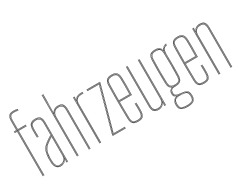

<svg xmlns="http://www.w3.org/2000/svg" viewBox="-91 -1417 2768 2167"><g transform="rotate(-30 1293.5 -333.0)"><path d="M29 -596V-600H61V-716Q61 -764 79 -785Q97 -806 142 -806Q153 -806 170 -804.1Q187 -802.2 195 -800V-796Q186.5 -798.2 170 -800.1Q153.5 -802 142 -802Q99.8 -802 82.4 -782.6Q65 -763.2 65 -716V-596ZM69 0V-588H29V-592H69V-716Q69 -762 85.1 -780Q101.2 -798 142 -798Q153 -798 169.8 -796.1Q186.5 -794.2 195 -792.2V-788.2Q185 -790.5 168.6 -792.2Q152.2 -794 142 -794Q103 -794 88 -777.1Q73 -760.2 73 -716V-592H185V-588H73V0ZM77 -596V-716Q77 -758.5 91 -774.2Q105 -790 142 -790Q151.5 -790 168.2 -788.2Q185 -786.5 195 -784.5V-780.5Q184.2 -782.5 168.1 -784.2Q152 -786 142 -786Q106.8 -786 93.9 -771.5Q81 -757 81 -716V-600H185V-596ZM61 0V-580H29V-584H65V0ZM77 0V-584H185V-580H81V0Z M385 0V-514Q385 -560.8 367.1 -580.9Q349.2 -601 308 -601Q264 -601 245.2 -580.2Q226.5 -559.5 225 -514Q224.2 -490.8 224.8 -463.8Q225.2 -436.8 226 -410H222Q221.2 -436.8 220.8 -464.5Q220.2 -492.2 221 -514Q222.5 -562.8 242.6 -583.9Q262.8 -605 308 -605Q351.2 -605 370.1 -583.9Q389 -562.8 389 -514V0ZM377.2 0V-10L378.8 -72.2H377.8Q373.2 -45.8 350.9 -24.4Q328.5 -3 295 -3Q229.8 -3 225 -90.5Q224 -109 223.8 -120Q223.5 -131 224 -144.8Q225.8 -191.8 238.4 -229.2Q251 -266.8 292 -298.5Q312 -314 335.4 -329.1Q358.8 -344.2 377 -355V-514Q377 -556.5 361 -574.8Q345 -593 308 -593Q269.2 -593 251.8 -574.6Q234.2 -556.2 233 -513.8Q232.2 -490.5 232.8 -463.8Q233.2 -437 234 -410H230Q229.2 -437.5 228.8 -464.9Q228.2 -492.2 229 -513.8Q230.2 -557.8 248.4 -577.4Q266.5 -597 308 -597Q347 -597 364 -577.8Q381 -558.5 381 -514V0ZM295 5Q258.8 5 239 -20.2Q219.2 -45.5 217 -90Q215 -122.2 216 -145Q217.8 -192 230.9 -231.8Q244 -271.5 287 -304.8Q304 -318 325.6 -332.6Q347.2 -347.2 369 -360V-514Q369 -552 354.9 -568.5Q340.8 -585 308 -585Q273 -585 257.6 -568.2Q242.2 -551.5 241 -513.5Q240.2 -490.8 240.8 -465.6Q241.2 -440.5 242 -410H238Q237.2 -438 236.8 -465.1Q236.2 -492.2 237 -513.5Q238.2 -552.2 253.9 -570.6Q269.5 -589 308 -589Q343 -589 358 -571.6Q373 -554.2 373 -514V-357.8Q326.8 -330.2 289 -301.2Q248.2 -269.5 235 -231.1Q221.8 -192.8 220 -145Q219.5 -129.8 219.8 -121.5Q220 -113.2 221 -90.2Q223.2 -46.2 242.5 -22.6Q261.8 1 295 1Q323.2 1 345 -14.6Q366.8 -30.2 375.8 -57.5H376.8L373.5 -6V0H369.2V-4.8L373.8 -44.5H372.8Q363.2 -21.8 341.4 -8.4Q319.5 5 295 5ZM295 -7Q324.5 -7 342.5 -21Q360.5 -35 368.8 -54.8Q377 -74.5 377 -91.2V-350.8Q359.8 -340.8 336.2 -325.2Q312.8 -309.8 294.2 -295.2Q256.8 -266.2 243.4 -230.5Q230 -194.8 228 -144.8Q227.5 -129.5 227.8 -121.5Q228 -113.5 229 -90.5Q233.2 -7 295 -7ZM295 -11Q267.8 -11 251.4 -31.1Q235 -51.2 233 -90.8Q232 -109.5 231.8 -120Q231.5 -130.5 232 -144.8Q234 -198.2 248.4 -232.1Q262.8 -266 297.2 -292.5Q313.2 -305 334 -319Q354.8 -333 373 -343.8V-91.2Q373 -74.5 365.5 -55.8Q358 -37 340.9 -24Q323.8 -11 295 -11ZM295 -15Q321.8 -15 338 -27.1Q354.2 -39.2 361.6 -57Q369 -74.8 369 -91.2V-336.8Q354.5 -327.8 335.6 -315.1Q316.8 -302.5 299.2 -289Q264.5 -262 251.2 -228.6Q238 -195.2 236 -144.5Q235.5 -129.8 235.8 -122Q236 -114.2 237 -90.8Q241 -15 295 -15Z M678.2 0V-514Q678.2 -556 662.2 -578.5Q646.2 -601 601.2 -601Q573.5 -601 551.6 -585.6Q529.8 -570.2 521 -542.5H519.2L522.8 -668V-800H527V-716L522.8 -555.5H523.8Q532 -577.8 554 -591.4Q576 -605 601.2 -605Q648.8 -605 665.5 -581.5Q682.2 -558 682.2 -514V0ZM507 0V-800H511V0ZM515 0V-800H518.5V-608.5L517.2 -527.8H519Q524.8 -557.5 546.4 -577.2Q568 -597 601.2 -597Q645.2 -597 659.8 -574.6Q674.2 -552.2 674.2 -514V0H670.2V-514Q670.2 -552 656 -572.5Q641.8 -593 601.2 -593Q572.2 -593 554.1 -578.8Q536 -564.5 527.5 -544.8Q519 -525 519 -508.8V0ZM523 0V-508.8Q523 -525.8 530.6 -544.4Q538.2 -563 555.4 -576Q572.5 -589 601.2 -589Q639.2 -589 652.8 -569.6Q666.2 -550.2 666.2 -514V0H662.2V-514Q662.2 -548.2 649.6 -566.6Q637 -585 601.2 -585Q574.5 -585 558.1 -572.9Q541.8 -560.8 534.4 -543.1Q527 -525.5 527 -508.8V0Z M808.2 0V-600H812.2V-590L810.2 -527.8H812.2Q818.8 -556.8 840 -574.4Q861.2 -592 894.5 -592H925.2V-588H894.5Q865 -588 847 -575.2Q829 -562.5 820.9 -544.1Q812.8 -525.8 812.8 -508.8V0ZM800.2 0V-600H804.2V0ZM812.2 -542.5 816 -594V-600H820.2V-595.2L816 -555.5H817Q826.5 -577.8 848 -588.9Q869.5 -600 894.5 -600H925.2V-596H894.5Q866.5 -596 844.9 -583.1Q823.2 -570.2 814.2 -542.5ZM816.8 0V-508.8Q816.8 -534.2 834.1 -559.1Q851.5 -584 894.5 -584H925.2V-580H894.5Q854.5 -580 837.6 -556.9Q820.8 -533.8 820.8 -508.8V0Z M989 -16 1147.2 -592.2V-596H976.2V-600H1151.2V-591.8L994.2 -20H1142.2V-16ZM980.2 -8V-14L1138.2 -587V-588H976.2V-592H1143.2V-591L984.2 -12H1142.2V-8ZM972.2 0V-15L1127.2 -580H976.2V-584H1132.5L976.2 -14.5V-4H1142.2V0Z M1304 5Q1252.5 5 1233.8 -17.4Q1215 -39.8 1214 -85Q1212.2 -173.2 1211.9 -242Q1211.5 -310.8 1212.1 -375Q1212.8 -439.2 1214 -514Q1215 -559.5 1234.2 -582.2Q1253.5 -605 1304 -605Q1348 -605 1368 -584Q1388 -563 1389.8 -515.8Q1391 -481.2 1391.4 -423.6Q1391.8 -366 1389 -292H1231.8Q1231.8 -249.2 1232 -216.1Q1232.2 -183 1232.9 -152Q1233.5 -121 1234 -85.2Q1234.8 -45.8 1249.1 -30.4Q1263.5 -15 1304 -15Q1340.8 -15 1354.5 -28.9Q1368.2 -42.8 1370 -85.8Q1370.8 -103.2 1370.6 -131Q1370.5 -158.8 1369 -191H1373Q1374.5 -160 1374.6 -131.6Q1374.8 -103.2 1374 -85.8Q1372.2 -40.8 1357 -25.9Q1341.8 -11 1304 -11Q1261.8 -11 1246.2 -27.4Q1230.8 -43.8 1230 -85.2Q1229 -133.8 1228.4 -182.2Q1227.8 -230.8 1227.8 -296H1385.2Q1388 -376 1387.5 -430Q1387 -484 1385.8 -515.8Q1384 -565.5 1363 -583.2Q1342 -601 1304 -601Q1255.2 -601 1237.1 -579.5Q1219 -558 1218 -514Q1216.8 -440.2 1216.1 -372.9Q1215.5 -305.5 1216 -235.8Q1216.5 -166 1218 -85Q1219 -40 1237.2 -19.5Q1255.5 1 1304 1Q1346.8 1 1365.2 -17.1Q1383.8 -35.2 1386 -85.2Q1386.8 -102 1386.6 -131Q1386.5 -160 1385 -191H1389Q1390.2 -162.2 1390.6 -133.9Q1391 -105.5 1390 -85Q1387.8 -34.8 1368.8 -14.9Q1349.8 5 1304 5ZM1304 -3Q1257 -3 1240 -22.2Q1223 -41.5 1222 -85Q1220.5 -164.8 1220 -234.4Q1219.5 -304 1220 -371.8Q1220.5 -439.5 1222 -514Q1223 -557.8 1240.5 -577.4Q1258 -597 1304 -597Q1345 -597 1362.6 -578.1Q1380.2 -559.2 1382 -512.8Q1382.8 -493 1383.4 -436.1Q1384 -379.2 1381.2 -300H1223.8Q1223.8 -233.5 1224.4 -184Q1225 -134.5 1226 -85.2Q1226.8 -41.5 1243.9 -24.2Q1261 -7 1304 -7Q1344.2 -7 1360.1 -23.2Q1376 -39.5 1378 -85.5Q1378.8 -102.8 1378.6 -130.9Q1378.5 -159 1377 -191H1381Q1382.2 -165.8 1382.6 -136.2Q1383 -106.8 1382 -85.5Q1380 -37.2 1362.9 -20.1Q1345.8 -3 1304 -3ZM1223.8 -304H1377.5Q1380 -373.5 1379.5 -432.2Q1379 -491 1378 -512.8Q1376.2 -558.2 1359.5 -575.6Q1342.8 -593 1304 -593Q1260.2 -593 1243.5 -574.6Q1226.8 -556.2 1226 -513.8Q1225 -465.5 1224.4 -417.1Q1223.8 -368.8 1223.8 -304ZM1227.8 -308Q1227.8 -350.5 1228 -383.1Q1228.2 -415.8 1228.9 -446.4Q1229.5 -477 1230 -513.8Q1230.8 -555 1246.6 -572Q1262.5 -589 1304 -589Q1339 -589 1355.6 -573.5Q1372.2 -558 1374 -513Q1374.8 -493.5 1375.5 -438.6Q1376.2 -383.8 1373.5 -308ZM1231.8 -312H1369.8Q1372 -380.8 1371.4 -436.6Q1370.8 -492.5 1370 -513Q1368.2 -555.5 1353.1 -570.2Q1338 -585 1304 -585Q1263.8 -585 1249.2 -568.9Q1234.8 -552.8 1234 -513.8Q1233.5 -478.5 1232.9 -448.2Q1232.2 -418 1232 -385.9Q1231.8 -353.8 1231.8 -312Z M1571.2 5Q1528 5 1509.1 -16.1Q1490.2 -37.2 1490.2 -86V-600H1494.2V-86Q1494.2 -39.2 1512.1 -19.1Q1530 1 1571.2 1Q1599.2 1 1620.9 -14.6Q1642.5 -30.2 1651.5 -57.5H1653.5L1649.8 -6V0H1645.5V-4.8L1649.8 -44.5H1648.8Q1639.5 -22.5 1618.1 -8.8Q1596.8 5 1571.2 5ZM1661.5 0V-600H1665.5V0ZM1571.2 -11Q1536.5 -11 1521.4 -28.5Q1506.2 -46 1506.2 -86V-600H1510.2V-86Q1510.2 -48 1524.5 -31.5Q1538.8 -15 1571.2 -15Q1598 -15 1614.4 -27.1Q1630.8 -39.2 1638.1 -57Q1645.5 -74.8 1645.5 -91.2V-600H1649.5V-91.2Q1649.5 -74.5 1641.9 -55.8Q1634.2 -37 1617.1 -24Q1600 -11 1571.2 -11ZM1571.2 -3Q1532 -3 1515.1 -22.2Q1498.2 -41.5 1498.2 -86V-600H1502.2V-86Q1502.2 -43.8 1518.2 -25.4Q1534.2 -7 1571.2 -7Q1600.8 -7 1618.8 -21Q1636.8 -35 1645.1 -54.8Q1653.5 -74.5 1653.5 -91.2V-600H1657.5V0H1653.5V-10L1655.5 -72.2H1653.5Q1649.2 -46.2 1627.2 -24.6Q1605.2 -3 1571.2 -3Z M1869.2 140Q1822 140 1792.2 124Q1762.5 108 1761.2 60Q1761 53 1761.2 46Q1762.5 15.8 1778.6 -3.4Q1794.8 -22.5 1817.5 -25.8V-26.8Q1793.8 -36.2 1788 -50.6Q1782.2 -65 1782.2 -76V-84Q1782.2 -100.5 1792.6 -116Q1803 -131.5 1822 -138V-140Q1802.2 -148.5 1792.2 -166.9Q1782.2 -185.2 1781.2 -220Q1780 -267.8 1779.5 -302.4Q1779 -337 1779 -367.5Q1779 -398 1779.6 -432.4Q1780.2 -466.8 1781.2 -514Q1782.2 -558.8 1800.1 -581.9Q1818 -605 1869.2 -605Q1905.5 -605 1923.4 -592.9Q1941.2 -580.8 1948.2 -553H1949.2Q1956 -572.2 1974.4 -586.1Q1992.8 -600 2013.2 -600V-596Q1986 -595 1968.9 -577.4Q1951.8 -559.8 1948.8 -540.8H1947.8Q1942.5 -573.2 1924.9 -587.1Q1907.2 -601 1869.2 -601Q1825 -601 1805.6 -581.6Q1786.2 -562.2 1785.2 -514Q1784 -451 1783.4 -405.4Q1782.8 -359.8 1783.2 -317.1Q1783.8 -274.5 1785.2 -220Q1786.2 -185.5 1797.4 -165.4Q1808.5 -145.2 1834.2 -140.2V-138.2Q1810.8 -133.5 1798.5 -117.6Q1786.2 -101.8 1786.2 -84V-76Q1786.2 -62.2 1795.1 -46.9Q1804 -31.5 1832 -26.5V-25.5Q1804.8 -23.8 1785.6 -6Q1766.5 11.8 1765.2 46Q1765 54.2 1765.2 60.2Q1766.5 107 1795.4 121.6Q1824.2 136.2 1869.2 136.2Q1914.2 136.2 1943.1 121.6Q1972 107 1973.2 60.2Q1973.5 52.8 1973.2 46Q1972 -1.8 1944.1 -14.6Q1916.2 -27.5 1869.2 -30Q1829.8 -32.2 1814 -43.9Q1798.2 -55.5 1798.2 -76V-84Q1798.2 -107.2 1812.4 -120.6Q1826.5 -134 1869.2 -134Q1914 -134 1932.9 -153.5Q1951.8 -173 1953.2 -220Q1954.8 -266.8 1955 -306.9Q1955.2 -347 1955 -393.1Q1954.8 -439.2 1953.8 -504Q1953.5 -539.2 1968.5 -561.6Q1983.5 -584 2013.2 -584V-580Q1957 -580 1957.8 -491.8Q1958.2 -444 1958.8 -403.5Q1959.2 -363 1959.1 -319.8Q1959 -276.5 1957.2 -220Q1955.8 -172 1936 -151.2Q1916.2 -130.5 1869.2 -130Q1824.5 -129.8 1813.4 -117.1Q1802.2 -104.5 1802.2 -84V-76Q1802.2 -55.5 1818 -45.9Q1833.8 -36.2 1869.2 -34Q1918.8 -31 1947.4 -17Q1976 -3 1977.2 46Q1977.5 53.5 1977.2 60Q1976 108 1946.2 124Q1916.5 140 1869.2 140ZM1869.2 132.5Q1826.5 132.5 1798.5 119.1Q1770.5 105.8 1769.2 60.5Q1769 53.8 1769.2 46Q1770.5 11.5 1789.8 -5.9Q1809 -23.2 1842.8 -25V-26Q1810.2 -31.8 1800.2 -46.2Q1790.2 -60.8 1790.2 -76V-84Q1790.2 -103.2 1803.4 -119.1Q1816.5 -135 1847.5 -139V-140Q1815.5 -144.2 1803 -163.4Q1790.5 -182.5 1789.2 -220Q1787.8 -272.2 1787.2 -315.6Q1786.8 -359 1787.2 -405.6Q1787.8 -452.2 1789.2 -514Q1790.5 -559.5 1808 -578.2Q1825.5 -597 1869.2 -597Q1909 -597 1926.4 -581Q1943.8 -565 1947.5 -526.8H1948.5Q1951 -555.2 1969.6 -573.2Q1988.2 -591.2 2013.2 -592V-588Q1982.8 -587.2 1965.6 -563.1Q1948.5 -539 1949.2 -501Q1950.5 -442 1951.1 -399.9Q1951.8 -357.8 1951.4 -316.8Q1951 -275.8 1949.2 -220Q1948 -174.8 1929.5 -156.2Q1911 -137.8 1869.2 -137.8Q1823.2 -137.8 1808.8 -120.8Q1794.2 -103.8 1794.2 -84V-76Q1794.2 -57.8 1809.4 -43.1Q1824.5 -28.5 1869.2 -26.2Q1914 -24 1941.1 -12.1Q1968.2 -0.2 1969.5 46Q1969.8 53.8 1969.5 60.5Q1968.2 105.8 1940.1 119.1Q1912 132.5 1869.2 132.5ZM1869.2 -142Q1910 -142 1926.9 -159.1Q1943.8 -176.2 1945.2 -220Q1947.5 -291 1947.4 -360.6Q1947.2 -430.2 1945.2 -514Q1944.2 -558.8 1925.8 -575.9Q1907.2 -593 1869.2 -593Q1829.2 -593 1811.9 -576.2Q1794.5 -559.5 1793.2 -514Q1791.2 -431.8 1791 -363.2Q1790.8 -294.8 1793.2 -220Q1794.8 -176.2 1811.6 -159.1Q1828.5 -142 1869.2 -142ZM1869.2 -146Q1831.2 -146 1815 -161.6Q1798.8 -177.2 1797.2 -220Q1795.2 -288 1795.1 -361.4Q1795 -434.8 1797.2 -514Q1798.5 -557.2 1814.5 -573.1Q1830.5 -589 1869.2 -589Q1908.2 -589 1924.1 -573.1Q1940 -557.2 1941.2 -514Q1945.8 -358.8 1941.2 -220Q1939.8 -177.2 1923.5 -161.6Q1907.2 -146 1869.2 -146ZM1869.2 -150Q1905.2 -150 1920.5 -164.4Q1935.8 -178.8 1937.2 -220Q1939.2 -281.5 1939.5 -360.8Q1939.8 -440 1937.2 -514Q1936 -557.5 1920.1 -571.2Q1904.2 -585 1869.2 -585Q1834.5 -585 1818.5 -571.2Q1802.5 -557.5 1801.2 -514Q1796.5 -360.8 1801.2 -220Q1802.8 -178.8 1818 -164.4Q1833.2 -150 1869.2 -150ZM1869.2 128.5Q1909.8 128.5 1937 116.5Q1964.2 104.5 1965.5 60.5Q1966 54.8 1965.8 50.5Q1965.5 46.2 1965.5 46Q1964.8 15.8 1952.2 1.9Q1939.8 -12 1918.6 -16.4Q1897.5 -20.8 1870.5 -22.5Q1824 -25.5 1799.2 -9.5Q1774.5 6.5 1773.2 46Q1773 53.5 1773.2 60.8Q1774.5 104.5 1801.8 116.5Q1829 128.5 1869.2 128.5ZM1869.2 124.8Q1831 124.8 1804.8 114Q1778.5 103.2 1777.2 60.8Q1777 53 1777.2 46Q1778.5 1.5 1805.5 -10Q1832.5 -21.5 1869.2 -19Q1895.5 -17.5 1916 -13.8Q1936.5 -10 1948.5 3.1Q1960.5 16.2 1961.2 46Q1961.5 53.8 1961.2 60.8Q1960 103.2 1933.8 114Q1907.5 124.8 1869.2 124.8ZM1869.2 121Q1905.2 121 1930.6 111.6Q1956 102.2 1957.2 61Q1957.8 55.2 1957.5 50.8Q1957.2 46.2 1957.2 46Q1956.5 17.8 1945 5.5Q1933.5 -6.8 1914 -10.4Q1894.5 -14 1869.2 -15.5Q1832.8 -17.8 1807.6 -7.2Q1782.5 3.2 1781.2 46Q1781 52 1781.1 56.2Q1781.2 60.5 1781.2 61Q1782.5 102.2 1807.9 111.6Q1833.2 121 1869.2 121Z M2163.5 5Q2112 5 2093.2 -17.4Q2074.5 -39.8 2073.5 -85Q2071.8 -173.2 2071.4 -242Q2071 -310.8 2071.6 -375Q2072.2 -439.2 2073.5 -514Q2074.5 -559.5 2093.8 -582.2Q2113 -605 2163.5 -605Q2207.5 -605 2227.5 -584Q2247.5 -563 2249.2 -515.8Q2250.5 -481.2 2250.9 -423.6Q2251.2 -366 2248.5 -292H2091.2Q2091.2 -249.2 2091.5 -216.1Q2091.8 -183 2092.4 -152Q2093 -121 2093.5 -85.2Q2094.2 -45.8 2108.6 -30.4Q2123 -15 2163.5 -15Q2200.2 -15 2214 -28.9Q2227.8 -42.8 2229.5 -85.8Q2230.2 -103.2 2230.1 -131Q2230 -158.8 2228.5 -191H2232.5Q2234 -160 2234.1 -131.6Q2234.2 -103.2 2233.5 -85.8Q2231.8 -40.8 2216.5 -25.9Q2201.2 -11 2163.5 -11Q2121.2 -11 2105.8 -27.4Q2090.2 -43.8 2089.5 -85.2Q2088.5 -133.8 2087.9 -182.2Q2087.2 -230.8 2087.2 -296H2244.8Q2247.5 -376 2247 -430Q2246.5 -484 2245.2 -515.8Q2243.5 -565.5 2222.5 -583.2Q2201.5 -601 2163.5 -601Q2114.8 -601 2096.6 -579.5Q2078.5 -558 2077.5 -514Q2076.2 -440.2 2075.6 -372.9Q2075 -305.5 2075.5 -235.8Q2076 -166 2077.5 -85Q2078.5 -40 2096.8 -19.5Q2115 1 2163.5 1Q2206.2 1 2224.8 -17.1Q2243.2 -35.2 2245.5 -85.2Q2246.2 -102 2246.1 -131Q2246 -160 2244.5 -191H2248.5Q2249.8 -162.2 2250.1 -133.9Q2250.5 -105.5 2249.5 -85Q2247.2 -34.8 2228.2 -14.9Q2209.2 5 2163.5 5ZM2163.5 -3Q2116.5 -3 2099.5 -22.2Q2082.5 -41.5 2081.5 -85Q2080 -164.8 2079.5 -234.4Q2079 -304 2079.5 -371.8Q2080 -439.5 2081.5 -514Q2082.5 -557.8 2100 -577.4Q2117.5 -597 2163.5 -597Q2204.5 -597 2222.1 -578.1Q2239.8 -559.2 2241.5 -512.8Q2242.2 -493 2242.9 -436.1Q2243.5 -379.2 2240.8 -300H2083.2Q2083.2 -233.5 2083.9 -184Q2084.5 -134.5 2085.5 -85.2Q2086.2 -41.5 2103.4 -24.2Q2120.5 -7 2163.5 -7Q2203.8 -7 2219.6 -23.2Q2235.5 -39.5 2237.5 -85.5Q2238.2 -102.8 2238.1 -130.9Q2238 -159 2236.5 -191H2240.5Q2241.8 -165.8 2242.1 -136.2Q2242.5 -106.8 2241.5 -85.5Q2239.5 -37.2 2222.4 -20.1Q2205.2 -3 2163.5 -3ZM2083.2 -304H2237Q2239.5 -373.5 2239 -432.2Q2238.5 -491 2237.5 -512.8Q2235.8 -558.2 2219 -575.6Q2202.2 -593 2163.5 -593Q2119.8 -593 2103 -574.6Q2086.2 -556.2 2085.5 -513.8Q2084.5 -465.5 2083.9 -417.1Q2083.2 -368.8 2083.2 -304ZM2087.2 -308Q2087.2 -350.5 2087.5 -383.1Q2087.8 -415.8 2088.4 -446.4Q2089 -477 2089.5 -513.8Q2090.2 -555 2106.1 -572Q2122 -589 2163.5 -589Q2198.5 -589 2215.1 -573.5Q2231.8 -558 2233.5 -513Q2234.2 -493.5 2235 -438.6Q2235.8 -383.8 2233 -308ZM2091.2 -312H2229.2Q2231.5 -380.8 2230.9 -436.6Q2230.2 -492.5 2229.5 -513Q2227.8 -555.5 2212.6 -570.2Q2197.5 -585 2163.5 -585Q2123.2 -585 2108.8 -568.9Q2094.2 -552.8 2093.5 -513.8Q2093 -478.5 2092.4 -448.2Q2091.8 -418 2091.5 -385.9Q2091.2 -353.8 2091.2 -312Z M2525 0V-514Q2525 -556 2509 -578.5Q2493 -601 2448 -601Q2420 -601 2398.4 -585.6Q2376.8 -570.2 2367.8 -542.5H2365.8L2369.5 -600H2373.8V-596.2L2369.5 -555.5H2370.5Q2379.2 -577.8 2401.1 -591.4Q2423 -605 2448 -605Q2495.5 -605 2512.2 -581.5Q2529 -558 2529 -514V0ZM2353.8 0V-600H2357.8V0ZM2361.8 0V-600H2365.8L2363.8 -527.8H2365.8Q2371.5 -556.5 2393.1 -576.8Q2414.8 -597 2448 -597Q2492 -597 2506.5 -574.6Q2521 -552.2 2521 -514V0H2517V-514Q2517 -552 2502.8 -572.5Q2488.5 -593 2448 -593Q2418.5 -593 2400.5 -579Q2382.5 -565 2374.4 -545.4Q2366.2 -525.8 2366.2 -508.8V0ZM2370.2 0V-508.8Q2370.2 -525.8 2377.8 -544.4Q2385.2 -563 2402.2 -576Q2419.2 -589 2448 -589Q2486 -589 2499.5 -569.6Q2513 -550.2 2513 -514V0H2509V-514Q2509 -548.2 2496.4 -566.6Q2483.8 -585 2448 -585Q2421.2 -585 2405 -572.9Q2388.8 -560.8 2381.5 -543.1Q2374.2 -525.5 2374.2 -508.8V0Z"/></g></svg>

Font: Big Shoulders Inline Display Thin
Style: Regular
Weight: 100
Designer: Patric King
Foundry: XO Type Co
Version: Version 1.000